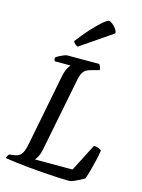

<svg xmlns="http://www.w3.org/2000/svg" viewBox="-150 -1041 828 1120"><g transform="rotate(15 264.5 -481.0)"><path d="M381 0Q351 0 310 -2Q269 -4 224 -7.5Q179 -11 134.5 -15Q90 -19 52 -24Q14 -29 -10 -33Q-8 -41 -4 -47.5Q0 -54 4 -58L34 -62Q55 -65 67 -74.5Q79 -84 87 -104Q95 -124 101 -159L182 -572Q190 -612 201 -630.5Q212 -649 216 -652H121Q118 -656 116.5 -661Q115 -666 115 -672Q121 -679 134.5 -686Q148 -693 161.5 -698.5Q175 -704 181 -704H375Q378 -700 382.5 -691.5Q387 -683 387 -670L339 -657Q322 -653 310 -646Q298 -639 288.5 -622.5Q279 -606 273 -571L187 -136Q181 -109 172.5 -92.5Q164 -76 157 -69H384L469 -235Q481 -235 494 -230.5Q507 -226 515 -219Q511 -190 503 -156Q495 -122 486.5 -91.5Q478 -61 470 -39Q460 -32 442.5 -23Q425 -14 408.5 -7Q392 0 381 0ZM227 -769Q218 -772 209.5 -780Q201 -788 199 -795Q236 -844 270.5 -881.5Q305 -919 330.5 -940.5Q356 -962 366 -962Q373 -962 385.5 -952.5Q398 -943 408.5 -929Q419 -915 420 -901Z"/></g></svg>

Font: Texturina 12pt
Style: Italic
Weight: 400
Italic angle: -11°
Designer: Guillermo Torres Carreño
Foundry: Omnibus-Type
Version: Version 1.002